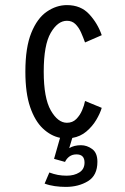

<svg xmlns="http://www.w3.org/2000/svg" viewBox="-20 -532 490 753"><path d="M238 201Q216.5 201 195 198Q173.5 195 155 188L173.5 144.5Q191 151 207 154Q223 157 241.5 157Q271 157 291.2 144.2Q311.5 131.5 311.5 105.5Q311.5 73.5 280 73.5Q263.5 73.5 252.2 81.8Q241 90 235 103L192 91L215.5 8.5Q179 1 148 -28.2Q117 -57.5 98.2 -112.2Q79.5 -167 79.5 -251Q79.5 -346 102.8 -403.2Q126 -460.5 163.5 -486.2Q201 -512 242.5 -512Q297 -512 330 -476.2Q363 -440.5 379 -394L313.5 -365.5Q306.5 -385 297.8 -404.8Q289 -424.5 275.8 -437.5Q262.5 -450.5 242.5 -450.5Q206.5 -450.5 179 -403.2Q151.5 -356 151.5 -251Q151.5 -147.5 179.2 -99Q207 -50.5 242.5 -50.5Q264.5 -50.5 279 -65Q293.5 -79.5 302 -99.5Q310.5 -119.5 313.5 -136L379 -109Q372.5 -87 357.5 -61.8Q342.5 -36.5 319 -16.5Q295.5 3.5 263.5 9L251.5 49Q270.5 37.5 297.5 37.5Q321 37.5 341.5 52.5Q362 67.5 362 102.5Q362 156 325 178.5Q288 201 238 201Z"/></svg>

Font: Trispace Condensed Light
Style: Regular
Weight: 300
Width: 3
Designer: Tyler Finck
Foundry: Etcetera Type Company
Version: Version 1.210; ttfautohint (v1.8.3)